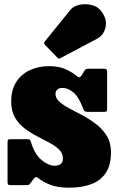

<svg xmlns="http://www.w3.org/2000/svg" viewBox="-20 -849 548 891"><path d="M365.5 -346Q345.5 -399.5 320.5 -420.2Q295.5 -441 270.5 -441Q253.5 -441 245.5 -433Q237.5 -425 237.5 -413.5Q237.5 -393 256 -376.5Q274.5 -360 304 -344.8Q333.5 -329.5 366.2 -311.8Q399 -294 428.5 -271Q458 -248 476.5 -216.8Q495 -185.5 495 -142Q495 -81.5 470.2 -45.5Q445.5 -9.5 401.8 6.2Q358 22 300.5 22Q249.5 22 215.2 9.2Q181 -3.5 155 -24.5Q146 -31.5 138 -21L123 -1.5Q118.5 5 115.5 7.5Q112.5 10 101 10H28Q19.5 10 17.2 6.5Q15 3 15 -6V-186.5Q15 -195 16.8 -199Q18.5 -203 27 -203H102.5Q115.5 -203 118.2 -201Q121 -199 124 -189Q140.5 -133.5 172.5 -106.8Q204.5 -80 233 -80Q272 -80 272 -113Q272 -137.5 254.8 -154.5Q237.5 -171.5 210 -186.2Q182.5 -201 152 -216.8Q121.5 -232.5 94 -253.2Q66.5 -274 49.2 -304Q32 -334 32 -377.5Q32 -433.5 56 -469.8Q80 -506 119.8 -524Q159.5 -542 207 -542Q254.5 -542 286.2 -527Q318 -512 338 -495Q350 -484.5 358.5 -499L370.5 -518.5Q374.5 -525.5 378.5 -527.8Q382.5 -530 393.5 -530H464.5Q477 -530 477 -516.5V-345.5Q477 -337.5 475.5 -333.8Q474 -330 465.5 -330H387Q375 -330 371.8 -334Q368.5 -338 365.5 -346ZM245.5 -582.5 189 -640.5Q180.5 -649.5 189.5 -658.5L306.5 -803Q320.5 -820.5 347.8 -826.5Q375 -832.5 403.2 -826.2Q431.5 -820 447.5 -800Q477.5 -763 470.2 -724.8Q463 -686.5 429 -668.5L261 -579.5Q255.5 -576 252.5 -577Q249.5 -578 245.5 -582.5Z"/></svg>

Font: Besley* Narrow Fatface
Style: Regular
Weight: 900
Width: 4
Designer: Owen Earl
Foundry: indestructible type*
Version: Version 3.000; ttfautohint (v1.8.3)